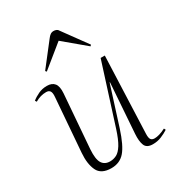

<svg xmlns="http://www.w3.org/2000/svg" viewBox="-182 -867 917 995"><g transform="rotate(-30 277.0 -369.0)"><path d="M24 -487Q41 -501 64.5 -512Q88 -523 116 -523Q146 -523 160.5 -505Q175 -487 172 -446L147 -126Q143 -68 158 -44Q173 -20 205 -20Q226 -20 244.5 -29.5Q263 -39 280.5 -67Q298 -95 316 -151L430 -509H455L437 -51Q436 -27 442.5 -17.5Q449 -8 465 -8Q477 -8 493 -12.5Q509 -17 531 -28L536 -18Q516 -5 492.5 4.5Q469 14 442 14Q405 14 395 -11Q385 -36 388 -79L409 -376H407L333 -143Q305 -56 274.5 -21Q244 14 194 14Q133 14 113.5 -27Q94 -68 99 -132L124 -453Q126 -476 119.5 -486.5Q113 -497 96 -497Q62 -497 30 -478ZM421 -594 415 -587 286 -695 153 -587 147 -594 252 -729Q260 -740 268.5 -746Q277 -752 288 -752Q301 -752 311 -745Z"/></g></svg>

Font: Literata 72pt ExtraLight
Style: Italic
Weight: 200
Italic angle: -2°
Designer: Latin by Veronika Burian and Jose Scaglione. Greek by Irene Vlachou. Cyrillic by Vera Evstafieva
Foundry: TypeTogether
Version: Version 3.002